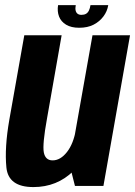

<svg xmlns="http://www.w3.org/2000/svg" viewBox="-20 -736 535 760"><path d="M276.7 0H389.4L494.7 -596.4H346.1L255.3 -84.7ZM224 -596.5H76.2L17 -262.5Q-2.5 -150.9 5.3 -73.2Q13 4.5 112.2 4.5Q205.7 4.5 270.5 -59.1Q335.3 -122.7 349.5 -203.4L280.8 -224.9Q271 -167.1 245.1 -134.2Q219.2 -101.2 188.3 -101.2Q159.4 -101.2 153.4 -133Q147.5 -164.7 166.1 -267.1ZM293.4 -626.1Q326.5 -626.1 350.2 -638.2Q373.9 -650.4 389.2 -670.7Q404.6 -691.1 408.5 -715.8H338.2Q336.2 -703.1 332 -694.4Q327.7 -685.6 320.5 -681.4Q313.3 -677.2 302.3 -677.2Q292.9 -677.2 287.2 -681.5Q281.4 -685.8 279.4 -694.3Q277.4 -702.8 279.9 -715.8H209.9Q205.9 -691.1 213.7 -670.7Q221.5 -650.4 241.7 -638.2Q261.8 -626.1 293.4 -626.1Z"/></svg>

Font: Anybody Thin Condensed
Style: Italic
Weight: 100
Width: 3
Italic angle: -10°
Version: Version 1.113;gftools[0.9.25]